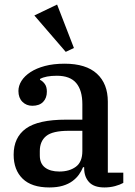

<svg xmlns="http://www.w3.org/2000/svg" viewBox="-20 -812 593 844"><path d="M197 12Q119 12 79.5 -26.5Q40 -65 40 -132Q40 -208 94 -247Q148 -286 270 -286H342V-354Q342 -415 315 -447Q288 -479 230 -479Q181 -479 156 -465V-461Q167 -456 176.5 -443.5Q186 -431 186 -409Q186 -381 169.5 -364Q153 -347 122 -347Q96 -347 78.5 -364.5Q61 -382 61 -412Q61 -435 74.5 -456.5Q88 -478 114 -495Q140 -512 177.5 -522Q215 -532 264 -532Q358 -532 406 -488Q454 -444 454 -365V-53H522V-8Q508 0 486 6Q464 12 439 12Q393 12 371.5 -11.5Q350 -35 350 -72V-77H345Q338 -60 327 -44.5Q316 -29 298.5 -16Q281 -3 256 4.5Q231 12 197 12ZM241 -58Q285 -58 313.5 -79Q342 -100 342 -148V-237H282Q211 -237 183 -214Q155 -191 155 -148V-129Q155 -93 178 -75.5Q201 -58 241 -58ZM131 -744 231 -792 305 -601 269 -584Z"/></svg>

Font: IBM Plex Serif Medm
Style: Regular
Weight: 500
Designer: Mike Abbink, Paul van der Laan, Pieter van Rosmalen
Foundry: Bold Monday
Version: Version 3.001